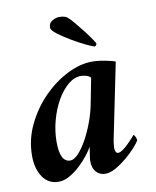

<svg xmlns="http://www.w3.org/2000/svg" viewBox="-76 -707 629 773"><g transform="rotate(-10 238.0 -320.0)"><path d="M263 -398Q236 -398 210.5 -376.5Q185 -355 165 -320Q145 -285 133 -241Q121 -197 121 -153Q121 -70 163 -70Q178 -70 196 -89Q214 -108 231 -138.5Q248 -169 262 -206.5Q276 -244 283 -281L303 -384Q297 -391 285.5 -394.5Q274 -398 263 -398ZM316 -447Q342 -447 370 -441.5Q398 -436 412 -431L349 -123Q348 -119 346.5 -107Q345 -95 345 -89Q345 -81 348 -74Q351 -67 358 -67Q366 -67 378 -75.5Q390 -84 401 -95Q412 -106 420.5 -115.5Q429 -125 430 -127Q434 -127 438 -118Q442 -109 442 -104Q437 -94 420.5 -75.5Q404 -57 382 -38.5Q360 -20 336.5 -6.5Q313 7 293 7Q270 7 255.5 -9Q241 -25 241 -54Q241 -58 242 -66Q243 -74 244.5 -82.5Q246 -91 247 -99Q248 -107 249 -111Q241 -97 225.5 -77Q210 -57 190 -38.5Q170 -20 147.5 -7Q125 6 102 6Q60 6 37 -28.5Q14 -63 14 -115Q14 -182 43.5 -242.5Q73 -303 118 -348.5Q163 -394 216 -420.5Q269 -447 316 -447ZM339 -505Q333 -506 306.5 -518.5Q280 -531 251 -548Q222 -565 198.5 -582.5Q175 -600 175 -611Q175 -630 190.5 -638.5Q206 -647 218 -647Q228 -647 237 -645Q246 -643 251 -639Q260 -632 276 -613Q292 -594 308 -573.5Q324 -553 335.5 -536Q347 -519 348 -516Q346 -507 339 -505Z"/></g></svg>

Font: Vermiglione SemiBold
Style: Italic
Weight: 600
Italic angle: -11°
Version: Version 1.000